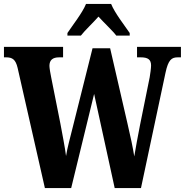

<svg xmlns="http://www.w3.org/2000/svg" viewBox="-23 -951 935 971"><path d="M318 -784V-771H386C406 -797 449 -837 475 -867C500 -839 549 -793 565 -771H633V-784C607 -822 557 -886 539 -931H412C394 -886 343 -822 318 -784ZM66 -608 204 0H337L453 -476L557 0H690L814 -583C828 -649 845 -661 876 -661H892V-714H670V-661H689C725 -661 741 -650 741 -620C741 -607 737 -577 734 -560L685 -318C674 -259 663 -205 656 -160C649 -205 637 -261 622 -325L534 -707H445L345 -308C331 -251 318 -206 311 -162C306 -204 291 -279 282 -328L236 -559C232 -578 227 -607 227 -618C227 -647 243 -661 276 -661H296V-714H-3V-661H8C40 -661 56 -650 66 -608Z"/></svg>

Font: Noto Serif Thai ExtraCondensed ExtraBold
Style: Regular
Weight: 800
Width: 2
Designer: Monotype Design Team
Foundry: Monotype Imaging Inc.
Version: Version 2.002